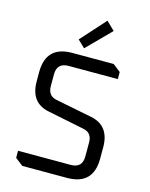

<svg xmlns="http://www.w3.org/2000/svg" viewBox="-133 -1001 847 1085"><g transform="rotate(15 290.0 -458.5)"><path d="M60.1 -35V-76.4H368.3Q435.6 -76.4 435.6 -143.8V-225.3Q435.6 -282.1 385.1 -291.9L170.1 -335.6Q60.1 -357.5 60.1 -483.4V-536.8Q60.1 -690 213.3 -690H455.3L499.8 -655V-613.6H212.3Q144.3 -613.6 144.3 -546.2V-478Q144.3 -420.8 194.8 -410.6L409.7 -368.2Q519.8 -345.8 519.8 -220.2V-153.2Q519.8 0 366.6 0H105.3ZM228.2 -772.9 358 -917.4 406.8 -870 270.6 -732.4Z"/></g></svg>

Font: Oxanium ExtraLight
Style: Regular
Weight: 200
Designer: Severin Meyer
Version: Version 2.000